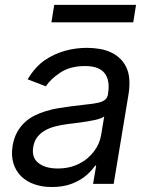

<svg xmlns="http://www.w3.org/2000/svg" viewBox="-20 -747 604 780"><path d="M31.2 -154.8Q36.6 -186.1 49.2 -209.2Q61.8 -232.2 79.7 -249.1Q97.7 -266 120 -277.2Q142.4 -288.4 167.1 -295.8Q191.8 -303.3 218 -307.7Q244.3 -312.1 269.9 -315.3Q307.9 -320.3 334.9 -323Q361.9 -325.6 379.8 -329.9Q397.7 -334.2 407.1 -342Q416.5 -349.8 419 -365.1V-367.9Q427.6 -420.1 405.2 -449.4Q382.8 -478.7 325.3 -478.7Q265.6 -478.7 225.5 -452.4Q185.4 -426.1 166.2 -396.3L92.3 -424.7Q107.2 -449.6 124.5 -469.1Q141.7 -488.6 161.9 -502.5Q182.2 -516.3 203.7 -525.9Q225.1 -535.5 246.8 -541.4Q268.5 -547.2 290.1 -549.9Q311.8 -552.6 332.4 -552.6Q358.7 -552.6 383.9 -548.5Q409.1 -544.4 431.1 -534.1Q453.1 -523.8 470.3 -506.6Q487.6 -489.3 497.5 -463.1Q512.1 -422.9 501.4 -359.4L441.8 0H358L370.7 -73.9H366.5Q360.4 -65 351.9 -55.6Q343.4 -46.2 332 -35.9Q308.9 -15.3 273.4 -1.2Q237.9 12.8 190.3 12.8Q151.6 12.8 119.5 1.6Q87.4 -9.6 65.7 -31.1Q44 -52.6 34.4 -83.8Q24.9 -115.1 31.2 -154.8ZM136 -84.9Q164.4 -62.5 214.5 -62.5Q263.5 -62.5 301.8 -82Q320.7 -91.6 335.8 -104.6Q350.9 -117.5 362.2 -132.5Q373.6 -147.4 380.7 -163.9Q387.8 -180.4 390.6 -197.4L403.4 -274.1Q399.1 -269.9 388.8 -266.2Q378.6 -262.4 364.9 -259.4Q351.2 -256.4 335.6 -253.9Q320 -251.4 304.9 -249.3Q289.8 -247.2 276.5 -245.6Q263.1 -244 254.3 -242.9Q229 -239.7 205.8 -233.8Q182.5 -228 163.7 -217.5Q144.9 -207 132.1 -190.9Q119.3 -174.7 115.1 -150.6Q107.6 -106.9 136 -84.9ZM188.9 -656.2 200.3 -727.3H532.7L521.3 -656.2Z"/></svg>

Font: Inter P
Style: Italic
Weight: 400
Italic angle: -9.40001°
Designer: Rasmus Andersson
Foundry: rsms
Version: Version 3.018;git-588b23468